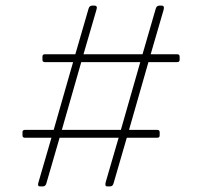

<svg xmlns="http://www.w3.org/2000/svg" viewBox="-20 -663 719 683"><path d="M610 -470Q619 -470 619 -462V-450Q619 -442 610 -442H508L439 -201H539Q548 -201 548 -193V-181Q548 -173 539 -173H431L384 -11Q381 0 372 0H361Q352 0 356 -15L402 -173H192L145 -11Q142 0 133 0H122Q112 0 117 -15L163 -173H69Q60 -173 60 -181V-193Q60 -201 69 -201H171L240 -442H140Q131 -442 131 -450V-462Q131 -470 140 -470H248L295 -632Q298 -643 308 -643H316Q328 -643 323 -628L277 -470H487L534 -632Q537 -643 547 -643H555Q566 -643 562 -628L516 -470ZM410 -201 479 -442H269L200 -201Z"/></svg>

Font: Rajdhani Light
Style: Regular
Weight: 300
Designer: Satya Rajpurohit, Jyotish Sonowal
Foundry: Indian Type Foundry
Version: Version 1.201;PS 1.0;hotconv 1.0.78;makeotf.lib2.5.61930; tt